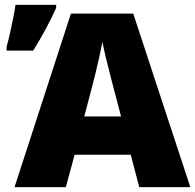

<svg xmlns="http://www.w3.org/2000/svg" viewBox="-20 -773 806 793"><path d="M555.2 0 520 -133.8H288.1L252 0H40L272.9 -716.8H530.3L766.1 0ZM480 -292 449.2 -409.2Q444.3 -428.2 435.1 -463.6Q425.8 -499 416.7 -536.9Q407.7 -574.7 402.8 -599.1Q398.4 -574.7 390.4 -538.8Q382.3 -502.9 373.8 -467.8Q365.2 -432.6 358.9 -409.2L328.1 -292ZM7.3 -564V-580.1Q13.7 -602.5 20.8 -633.8Q27.8 -665 34.2 -696.8Q40.5 -728.5 43.9 -752.9H211.9V-740.2Q192.4 -697.3 169.9 -655Q147.5 -612.8 117.2 -564Z"/></svg>

Font: Open Sans ExtraBold
Style: Regular
Weight: 800
Designer: Monotype Design Team
Foundry: Monotype Imaging Inc.
Version: Version 3.003; ttfautohint (v1.8.4)